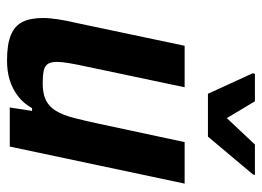

<svg xmlns="http://www.w3.org/2000/svg" viewBox="-122 -634 763 560"><g transform="rotate(90 260.0 -353.5)"><path d="M156 8Q108 8 81 -3.5Q54 -15 43 -38Q32 -61 32 -97Q32 -116 36 -142Q40 -168 47 -197L113 -510H234L175 -230Q168 -198 164 -175Q160 -152 160 -138Q160 -120 166 -111Q172 -102 186 -99Q200 -96 222 -96Q253 -96 272 -105.5Q291 -115 303 -135Q315 -155 323 -185.5Q331 -216 340 -258L394 -510H515L407 0H293L303 -65H295Q281 -40 260 -24Q239 -8 213.5 0Q188 8 156 8ZM253 -578 193 -709 195 -715H275L324 -633L401 -715H490L488 -709L378 -578Z"/></g></svg>

Font: Saira SemiCondensed SemiBold
Style: Italic
Weight: 600
Width: 4
Italic angle: -12°
Designer: Hector Gatti with collaboration of the Omnibus-Type team
Foundry: Omnibus-Type
Version: Version 1.101